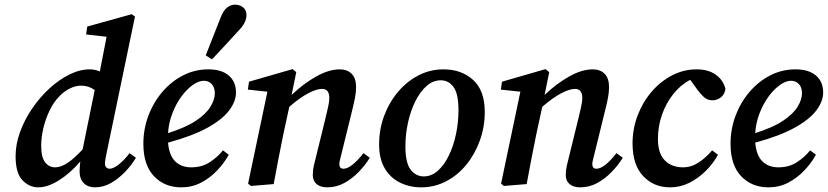

<svg xmlns="http://www.w3.org/2000/svg" viewBox="-20 -791 3557 825"><path d="M157 -164Q157 -115 174 -93.5Q191 -72 217 -72Q241 -72 269.5 -90.5Q298 -109 335 -149L387 -404Q361 -423 329 -423Q304 -423 278.5 -410Q253 -397 234 -376Q211 -353 193.5 -317Q176 -281 166.5 -241Q157 -201 157 -164ZM439 -138Q435 -120 433 -107.5Q431 -95 431 -87Q431 -77 437 -71.5Q443 -66 451 -66Q467 -66 490 -84Q513 -102 537 -133L564 -113Q545 -81 517 -52Q489 -23 456.5 -4.5Q424 14 388 14Q358 14 340 -4Q322 -22 322 -53Q322 -70 325 -97Q283 -48 234.5 -17Q186 14 144 14Q106 14 76.5 -16.5Q47 -47 47 -120Q47 -171 66 -223.5Q85 -276 118 -324.5Q151 -373 192.5 -411Q234 -449 278.5 -471Q323 -493 366 -493Q388 -493 409 -484L438 -633L350 -643L355 -677L546 -730L560 -720Z M856 -444Q834 -444 808.5 -426Q783 -408 760 -377Q737 -346 721 -305Q705 -264 702 -219Q778 -243 821.5 -272Q865 -301 884 -332Q903 -363 903 -390Q903 -416 889.5 -430Q876 -444 856 -444ZM759 14Q687 14 641.5 -34Q596 -82 596 -173Q596 -236 617.5 -293.5Q639 -351 677.5 -396Q716 -441 766.5 -467Q817 -493 875 -493Q932 -493 963 -466.5Q994 -440 994 -393Q994 -356 965 -317Q936 -278 872 -242.5Q808 -207 702 -178Q707 -123 733 -97.5Q759 -72 802 -72Q848 -72 882 -94.5Q916 -117 938 -145L963 -126Q943 -90 912.5 -58Q882 -26 843.5 -6Q805 14 759 14ZM864 -553Q880 -593 895.5 -633Q911 -673 927 -713Q939 -745 955 -758Q971 -771 990 -771Q1010 -771 1024.5 -759.5Q1039 -748 1039 -726Q1039 -693 1004 -658Q976 -627 948 -597Q920 -567 891 -536Z M1156 0 1058 8 1046 -2 1129 -397 1045 -406 1050 -440 1237 -494 1253 -481 1233 -383Q1283 -431 1338 -462Q1393 -493 1440 -493Q1472 -493 1491 -474Q1510 -455 1510 -417Q1510 -395 1505.5 -371.5Q1501 -348 1495 -324L1449 -137Q1445 -120 1441.5 -107Q1438 -94 1438 -86Q1438 -66 1456 -66Q1489 -66 1542 -133L1569 -113Q1550 -82 1521.5 -52.5Q1493 -23 1459 -4.5Q1425 14 1386 14Q1357 14 1340.5 0Q1324 -14 1324 -39Q1324 -59 1328.5 -79Q1333 -99 1340 -126L1380 -289Q1386 -313 1390.5 -334.5Q1395 -356 1395 -370Q1395 -409 1364 -409Q1340 -409 1304 -390Q1268 -371 1223 -332L1197 -212Q1186 -159 1176 -106.5Q1166 -54 1156 0Z M1790 14Q1740 14 1698.5 -6.5Q1657 -27 1633 -68Q1609 -109 1609 -170Q1609 -235 1630.5 -293Q1652 -351 1690 -396Q1728 -441 1778 -467Q1828 -493 1886 -493Q1963 -493 2013 -447.5Q2063 -402 2063 -310Q2063 -246 2042 -187.5Q2021 -129 1984 -83.5Q1947 -38 1897 -12Q1847 14 1790 14ZM1801 -33Q1834 -33 1861.5 -57.5Q1889 -82 1909 -123.5Q1929 -165 1939.5 -215.5Q1950 -266 1950 -317Q1950 -388 1929 -417Q1908 -446 1874 -446Q1841 -446 1813.5 -422Q1786 -398 1765.5 -357.5Q1745 -317 1733.5 -266Q1722 -215 1722 -162Q1722 -91 1744.5 -62Q1767 -33 1801 -33Z M2243 0 2145 8 2133 -2 2216 -397 2132 -406 2137 -440 2324 -494 2340 -481 2320 -383Q2370 -431 2425 -462Q2480 -493 2527 -493Q2559 -493 2578 -474Q2597 -455 2597 -417Q2597 -395 2592.5 -371.5Q2588 -348 2582 -324L2536 -137Q2532 -120 2528.5 -107Q2525 -94 2525 -86Q2525 -66 2543 -66Q2576 -66 2629 -133L2656 -113Q2637 -82 2608.5 -52.5Q2580 -23 2546 -4.5Q2512 14 2473 14Q2444 14 2427.5 0Q2411 -14 2411 -39Q2411 -59 2415.5 -79Q2420 -99 2427 -126L2467 -289Q2473 -313 2477.5 -334.5Q2482 -356 2482 -370Q2482 -409 2451 -409Q2427 -409 2391 -390Q2355 -371 2310 -332L2284 -212Q2273 -159 2263 -106.5Q2253 -54 2243 0Z M2859 14Q2789 14 2743.5 -34.5Q2698 -83 2698 -174Q2698 -238 2720 -295.5Q2742 -353 2780.5 -397.5Q2819 -442 2868.5 -467.5Q2918 -493 2973 -493Q3023 -493 3055 -470.5Q3087 -448 3097 -410Q3095 -387 3078.5 -373.5Q3062 -360 3041 -360Q3020 -360 3005 -373.5Q2990 -387 2977 -405L2946 -448Q2905 -427 2873.5 -387.5Q2842 -348 2824.5 -298Q2807 -248 2807 -194Q2807 -132 2836.5 -102Q2866 -72 2915 -72Q2951 -72 2983 -93.5Q3015 -115 3040 -145L3065 -126Q3045 -89 3013 -57Q2981 -25 2942 -5.5Q2903 14 2859 14Z M3379 -444Q3357 -444 3331.5 -426Q3306 -408 3283 -377Q3260 -346 3244 -305Q3228 -264 3225 -219Q3301 -243 3344.5 -272Q3388 -301 3407 -332Q3426 -363 3426 -390Q3426 -416 3412.5 -430Q3399 -444 3379 -444ZM3282 14Q3210 14 3164.5 -34Q3119 -82 3119 -173Q3119 -236 3140.5 -293.5Q3162 -351 3200.5 -396Q3239 -441 3289.5 -467Q3340 -493 3398 -493Q3455 -493 3486 -466.5Q3517 -440 3517 -393Q3517 -356 3488 -317Q3459 -278 3395 -242.5Q3331 -207 3225 -178Q3230 -123 3256 -97.5Q3282 -72 3325 -72Q3371 -72 3405 -94.5Q3439 -117 3461 -145L3486 -126Q3466 -90 3435.5 -58Q3405 -26 3366.5 -6Q3328 14 3282 14Z"/></svg>

Font: Source Serif Pro SemiBold
Style: Italic
Weight: 600
Italic angle: -12°
Designer: Frank Grießhammer
Foundry: Adobe Systems Incorporated
Version: Version 3.001;hotconv 1.0.111;makeotfexe 2.5.65597